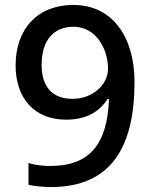

<svg xmlns="http://www.w3.org/2000/svg" viewBox="-20 -744 612 775"><path d="M186 11C428 11 523 -150 523 -413C523 -589 438 -724 276 -724C131 -724 43 -627 43 -480C43 -347 119 -261 247 -261C328 -261 380 -292 414 -344H420C413 -165 345 -74 182 -74C151 -74 121 -78 95 -86V2C118 8 162 11 186 11ZM273 -345C191 -345 148 -394 148 -482C148 -581 196 -636 277 -636C366 -636 416 -549 416 -466C416 -404 356 -345 273 -345Z"/></svg>

Font: Noto Sans Malayalam Medium
Style: Regular
Weight: 500
Designer: Jelle Bosma - Monotype Design Team
Foundry: Monotype Imaging Inc.
Version: Version 2.104